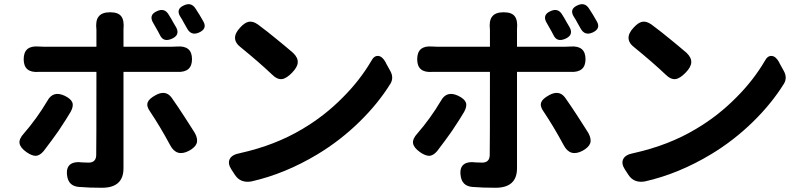

<svg xmlns="http://www.w3.org/2000/svg" viewBox="-20 -837 3762 908"><path d="M462 51Q401 51 353 47Q302 43 297 -10Q293 -45 313 -60Q332 -74 368 -69Q380 -68 399 -68Q434 -68 435 -103Q436 -139 436 -496V-497H187Q175 -497 162 -497Q92 -492 92 -557Q92 -623 163 -617Q171 -616 187 -616H311H436V-694Q436 -695 436 -696Q431 -739 446 -758Q461 -779 501 -779Q540 -779 554 -759Q568 -740 564 -699Q564 -697 564 -694V-616H792Q808 -616 818 -617Q888 -622 888 -557Q888 -494 819 -497Q806 -497 793 -497H564V-41Q564 51 462 51ZM785 -150Q737 -239 690 -309Q671 -335 679 -354Q685 -370 716 -387Q763 -413 791 -376Q822 -332 851 -287Q863 -269 885 -234Q896 -216 902 -207Q917 -179 910 -159Q903 -140 874 -124Q815 -93 785 -150ZM106 -117Q76 -138 72.5 -159Q69 -180 93 -206Q154 -276 204 -360Q231 -410 286 -384Q315 -370 322 -352.5Q329 -335 314 -308Q298 -280 258 -220Q253 -213 251 -210Q228 -177 186 -122Q168 -101 149 -100Q131 -100 106 -117ZM737 -670Q734 -676 727 -689Q713 -714 706 -726Q680 -767 724 -785Q758 -800 777 -769Q782 -761 791 -746Q795 -739 797 -735Q800 -730 805.5 -720.5Q811 -711 814 -706Q832 -670 791 -653Q753 -637 737 -670ZM865 -702Q860 -712 848 -732Q846 -736 841.5 -744Q837 -752 834 -756Q808 -795 853 -813Q884 -826 903 -799Q925 -766 942 -735Q961 -701 921 -683Q884 -667 865 -702Z M1091 -10 1074 -36Q1056 -64 1066.5 -85Q1077 -106 1116 -113Q1282 -150 1410 -227Q1514 -288 1601 -376Q1682 -457 1736 -549Q1749 -574 1768.5 -572.5Q1788 -571 1804 -542L1805 -539L1826 -501Q1843 -470 1827 -442Q1768 -347 1680 -261Q1589 -172 1481 -107Q1328 -15 1169 21Q1117 30 1091 -10ZM1266 -485Q1206 -542 1120 -612Q1065 -653 1116 -707Q1137 -730 1156 -734Q1176 -738 1200 -721Q1247 -686 1288 -652Q1324 -623 1366 -587Q1390 -564 1388 -541Q1387 -520 1362 -494Q1335 -466 1314 -463Q1291 -460 1266 -485Z M2323 51Q2262 51 2214 47Q2163 43 2158 -10Q2154 -45 2174 -60Q2193 -74 2229 -69Q2241 -68 2260 -68Q2295 -68 2296 -103Q2297 -139 2297 -496V-497H2048Q2036 -497 2023 -497Q1953 -492 1953 -557Q1953 -623 2024 -617Q2032 -616 2048 -616H2172H2297V-694Q2297 -695 2297 -696Q2292 -739 2307 -758Q2322 -779 2362 -779Q2401 -779 2415 -759Q2429 -740 2425 -699Q2425 -697 2425 -694V-616H2653Q2669 -616 2679 -617Q2749 -622 2749 -557Q2749 -494 2680 -497Q2667 -497 2654 -497H2425V-41Q2425 51 2323 51ZM2646 -150Q2598 -239 2551 -309Q2532 -335 2540 -354Q2546 -370 2577 -387Q2624 -413 2652 -376Q2683 -332 2712 -287Q2724 -269 2746 -234Q2757 -216 2763 -207Q2778 -179 2771 -159Q2764 -140 2735 -124Q2676 -93 2646 -150ZM1967 -117Q1937 -138 1933.5 -159Q1930 -180 1954 -206Q2015 -276 2065 -360Q2092 -410 2147 -384Q2176 -370 2183 -352.5Q2190 -335 2175 -308Q2159 -280 2119 -220Q2114 -213 2112 -210Q2089 -177 2047 -122Q2029 -101 2010 -100Q1992 -100 1967 -117ZM2598 -670Q2595 -676 2588 -689Q2574 -714 2567 -726Q2541 -767 2585 -785Q2619 -800 2638 -769Q2643 -761 2652 -746Q2656 -739 2658 -735Q2661 -730 2666.5 -720.5Q2672 -711 2675 -706Q2693 -670 2652 -653Q2614 -637 2598 -670ZM2726 -702Q2721 -712 2709 -732Q2707 -736 2702.5 -744Q2698 -752 2695 -756Q2669 -795 2714 -813Q2745 -826 2764 -799Q2786 -766 2803 -735Q2822 -701 2782 -683Q2745 -667 2726 -702Z M2952 -10 2935 -36Q2917 -64 2927.5 -85Q2938 -106 2977 -113Q3143 -150 3271 -227Q3375 -288 3462 -376Q3543 -457 3597 -549Q3610 -574 3629.5 -572.5Q3649 -571 3665 -542L3666 -539L3687 -501Q3704 -470 3688 -442Q3629 -347 3541 -261Q3450 -172 3342 -107Q3189 -15 3030 21Q2978 30 2952 -10ZM3127 -485Q3067 -542 2981 -612Q2926 -653 2977 -707Q2998 -730 3017 -734Q3037 -738 3061 -721Q3108 -686 3149 -652Q3185 -623 3227 -587Q3251 -564 3249 -541Q3248 -520 3223 -494Q3196 -466 3175 -463Q3152 -460 3127 -485Z"/></svg>

Font: GenSenRounded TW B
Style: Regular
Weight: 700
Version: Version 1.501;PS 1;hotconv 16.6.51;makeotf.lib2.5.65220